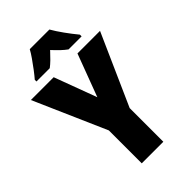

<svg xmlns="http://www.w3.org/2000/svg" viewBox="-273 -1020 1113 1113"><g transform="rotate(-45 283.5 -463.5)"><path d="M284 -453 382 -714H567L372 -276V0H195V-270L0 -714H187ZM365 -927Q384 -894 412 -855Q440 -816 469 -781V-767H362Q344 -780 325 -798Q306 -816 284 -840Q261 -815 242.5 -797Q224 -779 208 -767H99V-781Q114 -798 134.5 -825Q155 -852 174.5 -880Q194 -908 204 -927Z"/></g></svg>

Font: Noto Sans Kannada Condensed Black
Style: Regular
Weight: 900
Width: 3
Designer: Jelle Bosma - Monotype Design Team
Foundry: Monotype Imaging Inc.
Version: Version 2.005; ttfautohint (v1.8.4.7-5d5b)